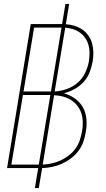

<svg xmlns="http://www.w3.org/2000/svg" viewBox="-20 -858 540 980"><path d="M158 102 175 0H16L137 -735H292Q293 -735 294.5 -735Q296 -735 297 -735L314 -838H333L316 -734Q339 -733 361 -726Q383 -719 401 -706.5Q419 -694 431.5 -676Q444 -658 450 -636.5Q456 -615 456.5 -591.5Q457 -568 453 -544Q448 -517 437.5 -489.5Q427 -462 407 -440Q387 -418 360.5 -403.5Q334 -389 306 -382Q337 -373 362.5 -355Q388 -337 403 -310.5Q418 -284 421 -251Q424 -218 418 -186Q414 -160 405.5 -135Q397 -110 380.5 -88Q364 -66 342 -49.5Q320 -33 295.5 -22Q271 -11 245.5 -6Q220 -1 195 0L178 102ZM100 -391H240L294 -717Q293 -717 293 -717Q293 -717 292 -717H154ZM259 -391Q290 -393 320.5 -403.5Q351 -414 376 -435.5Q401 -457 415 -487Q429 -517 434 -547Q437 -568 437 -588.5Q437 -609 431.5 -628.5Q426 -648 415 -664Q404 -680 388 -691.5Q372 -703 353 -709Q334 -715 313 -717ZM38 -18H178Q178 -18 178 -18Q178 -18 178 -18L237 -373Q236 -373 235.5 -373Q235 -373 235 -373H97ZM198 -18Q221 -19 244 -24Q267 -29 289 -39Q311 -49 331 -64.5Q351 -80 365.5 -100Q380 -120 387.5 -143Q395 -166 399 -188Q403 -212 402.5 -235.5Q402 -259 395 -280Q388 -301 374.5 -318.5Q361 -336 342.5 -347.5Q324 -359 302 -365Q280 -371 256 -372Z"/></svg>

Font: Iosevka Curly Thin Oblique
Style: Regular
Weight: 100
Italic angle: -9°
Monospace: yes
Designer: Belleve Invis
Foundry: Belleve Invis
Version: Version 11.1.0; ttfautohint (v1.8.3)